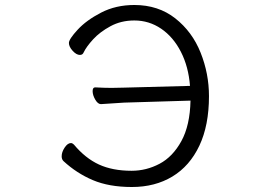

<svg xmlns="http://www.w3.org/2000/svg" viewBox="-20 -732 1040 769"><path d="M385 -315H384Q372 -315 361.5 -333Q351 -351 351 -367Q351 -382 361 -382H362Q398 -380 427 -380L476 -381L741 -388Q735 -465 704.5 -524.5Q674 -584 625.5 -617Q577 -650 518 -650Q465 -650 422.5 -627Q380 -604 353 -574.5Q326 -545 315 -522Q311 -512 300 -512Q286 -512 271 -528.5Q256 -545 256 -560Q256 -575 291 -613Q326 -651 385 -681.5Q444 -712 518 -712Q614 -712 682 -658.5Q750 -605 783.5 -521Q817 -437 817 -347Q817 -230 778.5 -148.5Q740 -67 670.5 -25Q601 17 508 17Q417 17 352 -10.5Q287 -38 234 -87Q227 -94 227 -106Q227 -123 239 -141Q251 -159 264 -159Q270 -159 276 -153Q322 -98 376.5 -73Q431 -48 507 -48Q566 -48 619 -76Q672 -104 706.5 -167Q741 -230 743 -329L477 -321Q458 -320 385 -315Z"/></svg>

Font: Iansui 0.93
Style: Regular
Weight: 400
Designer: But Ko / Fontworks Inc.
Foundry: zi-hi.com / Fontworks Inc.
Version: Version 0.931